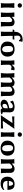

<svg xmlns="http://www.w3.org/2000/svg" viewBox="2696 -3434 748 6180"><g transform="rotate(90 3070.0 -344.0)"><path d="M105.5 -558.1Q85 -578.1 85 -607.2Q85 -636.2 105.5 -656Q126 -675.8 156 -675.8Q186 -675.8 206.5 -656Q227.1 -636.2 227.1 -607.2Q227.1 -578.1 206.5 -558.1Q186 -538.1 156 -538.1Q126 -538.1 105.5 -558.1ZM89.8 -234.9Q89.8 -374 80.1 -428.2L83 -432.1Q124 -429.2 153.8 -429.2Q189 -429.2 223.1 -434.1Q231.9 -434.1 231.9 -423.8Q222.2 -328.6 222.2 -246.1V-180.2Q222.2 -71.3 231.9 0L230 2.9Q202.1 0 155.8 0Q108.9 0 82 2.9L80.1 0Q89.8 -67.9 89.8 -180.2Z M823.7 -180.2Q823.7 -70.3 834.5 0L832.5 2.9Q788.6 0 754.4 0Q754.4 0 687.5 2.9L685.5 0Q691.4 -53.2 691.4 -180.2V-269Q691.4 -361.8 639.6 -361.8Q584.5 -361.8 523.4 -282.2V-180.2Q523.4 -68.4 529.3 0L526.4 2.9Q498.5 0 464.4 0Q464.4 0 382.3 2.9L380.4 0Q391.6 -68.8 391.6 -180.2V-234.9Q391.6 -367.7 380.4 -429.2L382.3 -432.1Q467.3 -428.2 511.7 -435.1Q518.6 -435.1 520.5 -424.8Q523.4 -409.2 523.4 -352.1L527.3 -349.1Q561.5 -392.1 603.5 -415.5Q645.5 -439 684.6 -439Q753.4 -439 788.6 -403.6Q823.7 -368.2 823.7 -291Z M1133.3 -378.9 1136.2 -200.2Q1139.2 -44.4 1144 0L1142.1 2.9Q1106.9 0 1073.2 0Q1073.2 0 998 2.9L997.1 0Q1003.9 -50.8 1003.9 -200.2V-378.9Q957 -378.9 933.1 -377L928.2 -383.8Q941.4 -403.8 950.2 -432.1Q972.2 -429.2 1003.9 -429.2V-459Q1003.9 -557.1 1073.2 -628.9Q1139.2 -697.8 1251 -698.2Q1304.2 -698.2 1326.2 -684.1L1327.1 -681.2Q1311 -644 1304.2 -580.1L1273.9 -579.1Q1268.1 -601.1 1250 -615Q1231.9 -628.9 1210 -628.9Q1169.9 -628.9 1147.9 -603Q1126 -577.1 1126 -535.2Q1126 -523.9 1129.6 -488Q1133.3 -452.1 1133.3 -439V-429.2H1180.2Q1215.3 -429.2 1250 -432.1L1255.4 -423.8Q1245.6 -399.9 1243.2 -377Q1223.1 -378.9 1170.9 -378.9Z M1317.9 -205.1Q1317.9 -317.9 1384.3 -378.4Q1450.7 -439 1562 -439Q1683.1 -439 1742.4 -377Q1801.8 -314.9 1801.8 -213.9Q1801.8 -109.9 1737.8 -50Q1673.8 9.8 1560.1 9.8Q1448.2 9.8 1383.1 -47.6Q1317.9 -105 1317.9 -205.1ZM1554.7 -389.2Q1513.7 -389.2 1491.7 -365Q1469.7 -340.8 1464.8 -309.8Q1460 -278.8 1460 -228Q1460 -40 1573.7 -40Q1659.7 -40 1659.7 -187Q1659.7 -295.9 1637.7 -342.5Q1615.7 -389.2 1554.7 -389.2Z M2067.9 -349.1Q2091.8 -384.3 2124.3 -411.6Q2156.7 -439 2189 -439Q2215.8 -439 2239.7 -432.1L2243.7 -428.2L2223.6 -325.2L2205.6 -323.2Q2181.6 -342.3 2147.9 -341.8Q2134.8 -341.8 2118.2 -336.9Q2101.6 -332 2082.8 -310.1Q2064 -288.1 2064 -252.9V-180.2Q2064 -71.3 2073.7 0L2071.8 2.9Q2023.9 0 1989.7 0L1922.9 2.9L1921.9 0Q1931.6 -67.9 1931.6 -180.2V-234.9Q1931.6 -367.7 1920.9 -429.2L1922.9 -432.1Q2007.8 -428.2 2051.8 -435.1Q2058.6 -435.1 2060.5 -424.8Q2063.5 -409.2 2063.5 -352.1Z M2479.5 -349.1Q2508.3 -387.2 2550.5 -413.1Q2592.8 -439 2628.9 -439Q2691.9 -439 2720.2 -419.4Q2748.5 -399.9 2765.6 -358.9Q2841.8 -439 2924.8 -439Q3002.9 -439 3035.4 -398.9Q3067.9 -358.9 3067.9 -279.8V-180.2Q3067.9 -85.9 3079.6 0L3077.6 2.9Q3038.6 0 3004.9 0L2924.8 2.9L2923.8 0Q2936 -81.1 2935.5 -180.2V-272.9Q2935.5 -361.8 2880.9 -361.8Q2851.1 -361.8 2828.9 -349.4Q2806.6 -336.9 2771.5 -297.9Q2772.5 -285.6 2772.5 -268.1V-180.2Q2772.5 -85.9 2784.7 0L2782.7 2.9Q2743.7 0 2709.5 0L2629.9 2.9L2628.9 0Q2641.1 -81.1 2640.6 -180.2V-280.8Q2640.6 -328.6 2626.7 -345.2Q2612.8 -361.8 2581.5 -361.8Q2542.5 -361.8 2475.6 -280.8V-180.2Q2475.6 -71.3 2485.8 0L2483.9 2.9Q2443.8 0 2409.7 0L2332.5 2.9L2331.5 0Q2343.8 -81.1 2343.8 -180.2V-234.9Q2343.8 -367.7 2332.5 -429.2L2334.5 -432.1Q2419.4 -428.2 2463.9 -435.1Q2470.7 -435.1 2472.7 -424.8Q2475.6 -409.2 2475.6 -352.1Z M3466.3 -222.2 3386.2 -201.2Q3323.2 -184.1 3323.2 -106.9Q3323.2 -85.9 3338.4 -67.9Q3353.5 -49.8 3375.5 -49.8Q3415.5 -49.8 3449.2 -84Q3454.1 -88.9 3459.2 -104Q3464.4 -119.1 3464.4 -128.9ZM3592.3 -80.1Q3592.3 -57.1 3605.7 -50.5Q3619.1 -43.9 3653.3 -43.9Q3661.1 -37.1 3663.1 -22.9Q3620.1 10.3 3544.4 9.8Q3512.2 9.8 3494.1 -3.7Q3476.1 -17.1 3465.3 -47.9H3463.4Q3405.3 10.3 3326.2 9.8Q3270 9.8 3229.7 -19.5Q3189.5 -48.8 3189.5 -98.1Q3189.5 -148.9 3230 -186Q3270.5 -223.1 3343.3 -240.2L3460.4 -271Q3466.3 -272.9 3466.3 -283.2Q3466.3 -339.4 3449.2 -362.1Q3432.1 -384.8 3397.5 -384.8Q3328.6 -384.8 3274.4 -306.2L3241.2 -307.1L3221.2 -381.8L3224.1 -386.2Q3244.1 -403.3 3304.7 -421.1Q3365.2 -439 3416.5 -439Q3456.5 -439 3495.4 -429Q3534.2 -418.9 3556.2 -398.9Q3596.2 -362.8 3596.2 -276.9Q3596.2 -273.9 3594.2 -185.5Q3592.3 -97.2 3592.3 -80.1Z M3941.9 -370.1Q3892.1 -369.1 3839.1 -366.5Q3786.1 -363.8 3757.8 -361.3L3730 -358.9L3728 -361.8Q3730 -377.9 3730 -397Q3730 -402.8 3728 -429.2L3730 -432.1Q3752.9 -429.2 3786.1 -429.2H4038.1Q4051.3 -429.2 4070.1 -430.7Q4088.9 -432.1 4103.3 -433.6Q4117.7 -435.1 4119.1 -435.1Q4124 -435.1 4124 -429.2Q4117.2 -421.4 4093.8 -387.2L3871.1 -59.1Q3924.3 -59.1 3985.1 -62Q4045.9 -64.9 4080.6 -67.4L4114.7 -69.8L4116.7 -66.9Q4114.7 -50.8 4114.7 -32.2Q4114.7 -26.4 4116.7 0L4114.7 2.9Q4092.8 0 4059.1 0H3833L3693.8 2.9L3691.9 -6.8Q3705.1 -20 3712.9 -32.2Z M4260.3 -558.1Q4239.7 -578.1 4239.7 -607.2Q4239.7 -636.2 4260.3 -656Q4280.8 -675.8 4310.8 -675.8Q4340.8 -675.8 4361.3 -656Q4381.8 -636.2 4381.8 -607.2Q4381.8 -578.1 4361.3 -558.1Q4340.8 -538.1 4310.8 -538.1Q4280.8 -538.1 4260.3 -558.1ZM4244.6 -234.9Q4244.6 -374 4234.9 -428.2L4237.8 -432.1Q4278.8 -429.2 4308.6 -429.2Q4343.8 -429.2 4377.9 -434.1Q4386.7 -434.1 4386.7 -423.8Q4377 -328.6 4377 -246.1V-180.2Q4377 -71.3 4386.7 0L4384.8 2.9Q4356.9 0 4310.5 0Q4263.7 0 4236.8 2.9L4234.9 0Q4244.6 -67.9 4244.6 -180.2Z M4507.3 -205.1Q4507.3 -317.9 4573.7 -378.4Q4640.1 -439 4751.5 -439Q4872.6 -439 4931.9 -377Q4991.2 -314.9 4991.2 -213.9Q4991.2 -109.9 4927.2 -50Q4863.3 9.8 4749.5 9.8Q4637.7 9.8 4572.5 -47.6Q4507.3 -105 4507.3 -205.1ZM4744.1 -389.2Q4703.1 -389.2 4681.2 -365Q4659.2 -340.8 4654.3 -309.8Q4649.4 -278.8 4649.4 -228Q4649.4 -40 4763.2 -40Q4849.1 -40 4849.1 -187Q4849.1 -295.9 4827.1 -342.5Q4805.2 -389.2 4744.1 -389.2Z M5544.4 -180.2Q5544.4 -70.3 5555.2 0L5553.2 2.9Q5509.3 0 5475.1 0Q5475.1 0 5408.2 2.9L5406.2 0Q5412.1 -53.2 5412.1 -180.2V-269Q5412.1 -361.8 5360.4 -361.8Q5305.2 -361.8 5244.1 -282.2V-180.2Q5244.1 -68.4 5250 0L5247.1 2.9Q5219.2 0 5185.1 0Q5185.1 0 5103 2.9L5101.1 0Q5112.3 -68.8 5112.3 -180.2V-234.9Q5112.3 -367.7 5101.1 -429.2L5103 -432.1Q5188 -428.2 5232.4 -435.1Q5239.3 -435.1 5241.2 -424.8Q5244.1 -409.2 5244.1 -352.1L5248 -349.1Q5282.2 -392.1 5324.2 -415.5Q5366.2 -439 5405.3 -439Q5474.1 -439 5509.3 -403.6Q5544.4 -368.2 5544.4 -291Z M5804.7 -254.9H5960.9Q5960.9 -388.7 5896 -389.2Q5857.4 -389.2 5835.4 -358.9Q5809.6 -324.2 5804.7 -254.9ZM6080.1 -106.9Q6086.9 -106.9 6091.3 -96.9Q6095.7 -86.9 6095.7 -76.2Q6021.5 9.8 5897.9 9.8Q5779.8 9.8 5730 -42Q5667 -106.9 5667 -206.1Q5667 -321.8 5748.5 -389.2Q5777.3 -413.1 5818.8 -426Q5860.4 -439 5902.8 -439Q6009.8 -439 6050.8 -379.4Q6091.8 -319.8 6091.8 -213.9L6085.9 -208Q6000 -210 5900.4 -210H5800.8Q5800.8 -141.1 5834 -105Q5869.6 -65.9 5942.9 -65.9Q6029.3 -65.9 6080.1 -106.9Z"/></g></svg>

Font: Linux Biolinum
Style: Bold
Weight: 700
Designer: Philipp H. Poll
Foundry: Philipp H. Poll
Version: Version 1.3.2 ; ttfautohint (v0.9)